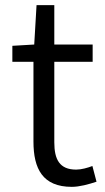

<svg xmlns="http://www.w3.org/2000/svg" viewBox="-20 -713 409 746"><path d="M259 13C289 13 325 3 355 -7L339 -68C321 -61 296 -54 276 -54C211 -54 191 -94 191 -160V-473H340V-540H191V-693H122L113 -540L28 -535V-473H110V-163C110 -57 146 13 259 13Z"/></svg>

Font: Genne Gothic Normal
Style: Regular
Weight: 350
Designer: Ryoko NISHIZUKA (kana & ideographs); Paul D. Hunt (Latin, Greek & Cyrillic); Wenlong ZHANG (bopomofo); Sandoll Communica
Foundry: Adobe Systems Incorporated
Version: Version 1.004;PS 1.004;hotconv 16.6.51;makeotf.lib2.5.65220